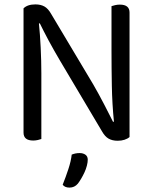

<svg xmlns="http://www.w3.org/2000/svg" viewBox="-20 -634 691 873"><path d="M131 5Q87 5 87 -31V-596Q105 -614 141 -614Q165 -614 182 -604.5Q199 -595 213 -570L404 -250Q416 -229 429 -205.5Q442 -182 454 -158.5Q466 -135 476.5 -114.5Q487 -94 494 -80L498 -81Q490 -162 488.5 -244Q487 -326 487 -404V-606Q493 -608 503 -610.5Q513 -613 525 -613Q569 -613 569 -577V-11Q560 -3 546 1.5Q532 6 515 6Q491 6 474 -3.5Q457 -13 443 -38L253 -358Q241 -378 227.5 -402Q214 -426 201.5 -449Q189 -472 178.5 -493Q168 -514 161 -528L157 -527Q162 -479 165 -417.5Q168 -356 168 -301V-2Q163 0 152.5 2.5Q142 5 131 5ZM334 201Q319 219 296 219Q275 219 265 206Q279 171 291 134.5Q303 98 306 69Q323 62 342 62Q358 62 368.5 69.5Q379 77 379 92Q379 104 375 119.5Q371 135 364 150Q357 165 349 178.5Q341 192 334 201Z"/></svg>

Font: Baloo 2
Style: Regular
Weight: 400
Designer: Sarang Kulkarni and Ek Type
Foundry: Ek Type
Version: Version 1.640;hotconv 1.0.111;makeotfexe 2.5.65597; ttfautoh